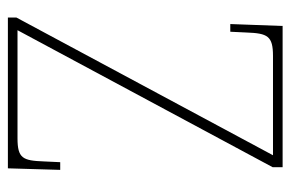

<svg xmlns="http://www.w3.org/2000/svg" viewBox="-148 -606 754 499"><g transform="rotate(90 229.5 -357.0)"><path d="M26 0H418L422 -136H402L400 -93C398 -39 392 -25 340 -25H59L415 -688V-714H48L43 -578H63L65 -620C67 -675 74 -689 126 -689H384L26 -22Z"/></g></svg>

Font: Noto Serif Armenian SemiCondensed Thin
Style: Regular
Weight: 100
Width: 4
Designer: Monotype Design Team
Foundry: Monotype Imaging Inc.
Version: Version 2.008